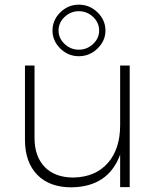

<svg xmlns="http://www.w3.org/2000/svg" viewBox="-20 -802 681 823"><path d="M205 -671Q205 -716 238.5 -749Q272 -782 318 -782Q364 -782 398 -749Q432 -716 432 -671Q432 -627 398 -594Q364 -561 318 -561Q272 -561 238.5 -594Q205 -627 205 -671ZM231 -671Q231 -638 257 -613.5Q283 -589 318 -589Q353 -589 379 -613.5Q405 -638 405 -671Q405 -705 379 -729.5Q353 -754 318 -754Q283 -754 257 -729.5Q231 -705 231 -671ZM495 -521H536V0H495V-139Q444 -1 286 1Q192 1 139.5 -53Q87 -107 87 -203V-521H128V-211Q128 -131 172 -86Q216 -41 295 -41Q389 -43 442 -103Q495 -163 495 -266Z"/></svg>

Font: Montserrat Ultra Light
Style: Regular
Weight: 200
Designer: Julieta Ulanovsky
Foundry: Julieta Ulanovsky
Version: Version 3.100;PS 003.100;hotconv 1.0.88;makeotf.lib2.5.64775